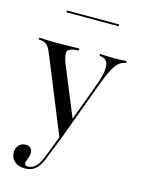

<svg xmlns="http://www.w3.org/2000/svg" viewBox="-116 -635 656 894"><g transform="rotate(15 212.0 -188.5)"><path d="M212.9 12.9 64.5 -351.6Q56.5 -371 49.6 -381.5Q42.7 -391.9 34.3 -396.8Q25.8 -401.6 12.9 -403.2L1.6 -404V-412.9Q18.5 -412.1 37.9 -411.3Q57.3 -410.5 77.4 -410.5H78.2H81.5Q106.5 -410.5 127.8 -410.9Q149.2 -411.3 166.5 -411.7Q183.9 -412.1 195.2 -412.1V-403.2L182.3 -401.6Q149.2 -398.4 142.3 -385.9Q135.5 -373.4 148.4 -333.9L250.8 -84.7L244.4 -75L313.7 -262.9Q332.3 -312.1 335.9 -341.9Q339.5 -371.8 330.6 -386.3Q321.8 -400.8 300.8 -403.2L294.4 -404V-412.9Q311.3 -412.1 331 -411.3Q350.8 -410.5 365.3 -410.5Q383.9 -410.5 398.4 -411.3Q412.9 -412.1 422.6 -412.9V-404L415.3 -402.4Q400 -398.4 386.7 -386.7Q373.4 -375 359.3 -348Q345.2 -321 326.6 -271L221.8 12.9ZM94.4 192.7Q62.1 192.7 43.5 176.6Q25 160.5 25 133.9Q25 112.1 37.9 98.4Q50.8 84.7 71 84.7Q85.5 84.7 94 93.1Q102.4 101.6 102.4 115.3Q102.4 127.4 99.2 136.7Q96 146 92.7 153.6Q89.5 161.3 89.5 169.4Q89.5 180.6 105.6 180.6Q126.6 180.6 142.7 164.5Q158.9 148.4 171.8 115.3L216.9 -1.6L225.8 2.4L181.5 114.5Q171 142.7 158.5 160.1Q146 177.4 130.2 185.1Q114.5 192.7 94.4 192.7ZM93.5 -559.7V-568.5H345.2V-559.7Z"/></g></svg>

Font: Playfair 144pt SemiCondensed Light
Style: Regular
Weight: 300
Width: 4
Designer: Claus Eggers Sørensen
Foundry: Claus Eggers Sørensen
Version: Version 2.203